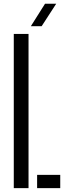

<svg xmlns="http://www.w3.org/2000/svg" viewBox="-20 -976 344 996"><path d="M51.5 0V-800H128V0ZM172.5 0V-69H292.5V0ZM140 -840 213.5 -956.5H271.5L196 -840Z"/></svg>

Font: Big Shoulders Stencil Display Thin Medium
Style: Regular
Weight: 500
Version: Version 2.001